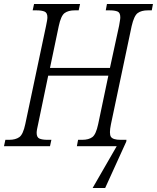

<svg xmlns="http://www.w3.org/2000/svg" viewBox="-39 -734 788 964"><path d="M426 210 547 0H347L353 -32H374Q406 -32 424.5 -45.5Q443 -59 454 -111L505 -354H203L152 -109Q149 -97 147 -85.5Q145 -74 145 -67Q145 -44 159.5 -38Q174 -32 199 -32H219L212 0H-19L-12 -32H7Q39 -32 58 -45.5Q77 -59 88 -111L192 -603Q195 -618 197 -629Q199 -640 199 -647Q199 -670 184.5 -676Q170 -682 145 -682H125L132 -714H363L356 -682H336Q304 -682 285.5 -668.5Q267 -655 256 -603L212 -393H513L559 -605Q561 -618 563 -629Q565 -640 565 -647Q565 -671 550.5 -676.5Q536 -682 512 -682H492L498 -714H729L723 -682H703Q671 -682 652.5 -668.5Q634 -655 622 -603L518 -110Q508 -62 518 -47Q528 -32 566 -32H596L595 -23L489 210Z"/></svg>

Font: Noto Serif Condensed Light
Style: Italic
Weight: 300
Width: 3
Italic angle: -12°
Designer: Monotype Design Team
Foundry: Monotype Imaging Inc.
Version: Version 2.014; ttfautohint (v1.8.4.7-5d5b)